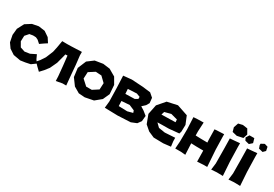

<svg xmlns="http://www.w3.org/2000/svg" viewBox="35 -1634 3657 2566"><g transform="rotate(30 1864.0 -351.0)"><path d="M483.4 -367.2 438.5 -436.5 361.3 -489.3 264.6 -502.9 168 -484.4 80.1 -428.7 26.4 -327.1 16.6 -227.5 37.1 -124 85.9 -54.7 165 -2.9 275.4 16.6 348.6 5.9 423.8 -9.8 489.3 -57.6 456.1 -105.5 427.7 -167 344.7 -126 266.6 -114.3 196.3 -137.7 155.3 -209 158.2 -294.9 206.1 -349.6 258.8 -358.4 303.7 -356.4 338.9 -339.8 383.8 -299.8 438.5 -337.9Z M633.8 -487.3 615.2 -378.9 598.6 -302.7 552.7 -191.4 505.9 -121.1 467.8 -77.1 514.6 -28.3 568.4 23.4 620.1 -32.2 669.9 -96.7 719.7 -203.1 752 -325.2 758.8 -354.5 791 -355.5 807.6 -207 822.3 -53.7 825.2 17.6 918.9 0H976.6L960 -175.8L949.2 -304.7L933.6 -440.4V-494.1L765.6 -487.3L708 -486.3Z M1260.7 -499 1138.7 -479.5 1045.9 -410.2 992.2 -281.2 1008.8 -149.4 1084 -46.9 1173.8 5.9 1268.6 12.7 1398.4 -12.7 1491.2 -88.9 1537.1 -190.4 1527.3 -327.1 1470.7 -424.8 1366.2 -485.4ZM1316.4 -351.6 1393.6 -277.3 1388.7 -177.7 1300.8 -121.1H1214.8L1130.9 -197.3L1135.7 -298.8L1227.5 -357.4Z M1569.3 -495.1 1577.1 -307.6 1582 -102.5 1571.3 -1 1772.5 3.9 1968.8 -5.9 2050.8 -39.1 2090.8 -93.8 2098.6 -178.7 2039.1 -226.6 1983.4 -261.7 2032.2 -306.6 2059.6 -353.5 2051.8 -431.6 1993.2 -482.4 1873 -497.1 1696.3 -507.8ZM1711.9 -373 1847.7 -379.9 1901.4 -359.4V-327.1L1859.4 -302.7L1716.8 -298.8ZM1718.8 -190.4 1841.8 -199.2 1923.8 -164.1 1935.5 -130.9 1854.5 -109.4 1721.7 -113.3Z M2606.4 -201.2 2617.2 -235.4 2620.1 -340.8 2570.3 -461.9 2402.3 -518.6 2246.1 -484.4 2147.5 -370.1 2117.2 -221.7 2167 -88.9 2244.1 -22.5 2335.9 17.6 2485.4 20.5 2597.7 7.8 2587.9 -70.3 2586.9 -124 2430.7 -114.3 2333 -129.9 2278.3 -183.6 2353.5 -185.5 2453.1 -186.5ZM2487.3 -305.7 2406.2 -303.7 2272.5 -300.8 2287.1 -348.6 2383.8 -374 2484.4 -346.7Z M2660.2 -484.4 2668.9 -299.8 2667 -108.4 2659.2 0H2745.1L2817.4 5.9L2810.5 -136.7L2809.6 -167L2887.7 -164.1L2997.1 -163.1L3000 5.9L3097.7 0H3152.3L3134.8 -257.8L3129.9 -456.1V-492.2L3043.9 -488.3L2985.4 -484.4L2988.3 -330.1L2991.2 -283.2L2895.5 -284.2L2808.6 -287.1L2807.6 -347.7L2814.5 -490.2L2723.6 -488.3Z M3285.2 -724.6 3219.7 -709 3195.3 -637.7 3212.9 -575.2 3286.1 -557.6 3377.9 -577.1 3399.4 -642.6 3358.4 -713.9ZM3223.6 -481.4 3226.6 -318.4 3228.5 -97.7 3215.8 3.9 3299.8 -2 3393.6 0 3379.9 -210 3374 -435.5V-494.1L3278.3 -485.4Z M3614.3 -601.6 3629.9 -558.6 3692.4 -543 3727.5 -578.1 3715.8 -636.7 3665 -652.3 3614.3 -625ZM3399.4 -597.7 3418.9 -558.6 3481.4 -543 3524.4 -582 3504.9 -648.4H3430.7ZM3490.2 -481.4 3493.2 -318.4 3495.1 -97.7 3482.4 3.9 3566.4 -2 3660.2 0 3646.5 -210 3640.6 -435.5V-494.1L3544.9 -485.4Z"/></g></svg>

Font: MaokenAssortedSans-TC
Style: Regular
Weight: 500
Version: Version 0.83